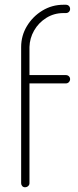

<svg xmlns="http://www.w3.org/2000/svg" viewBox="-20 -788 329 808"><path d="M85 0Q78 0 73.5 -5Q69 -10 69 -17V-590Q69 -638 93.5 -678.5Q118 -719 158.5 -743.5Q199 -768 247 -768H257Q265 -768 270 -763Q275 -758 275 -750Q275 -743 270 -738Q265 -733 257 -733H247Q207 -733 174.5 -712.5Q142 -692 123.5 -659.5Q105 -627 104 -590V-472H257Q265 -472 270 -467Q275 -462 275 -455Q275 -448 270 -442.5Q265 -437 257 -437H104V-17Q104 -10 98.5 -5Q93 0 85 0Z"/></svg>

Font: Dosis ExtraLight ExtraLight
Style: Regular
Weight: 250
Version: Version 3.001; ttfautohint (v1.8.2)